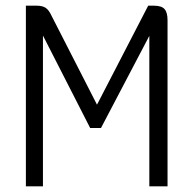

<svg xmlns="http://www.w3.org/2000/svg" viewBox="-20 -655 678 675"><path d="M521 -635Q548 -635 558.5 -623Q569 -611 569 -584V0H505V-529L335 -205H297L131 -530V0H71V-635H109Q129 -635 140.5 -627.5Q152 -620 162 -598L321 -287L501 -635Z"/></svg>

Font: Gemunu Libre Light
Style: Regular
Weight: 300
Designer: Puspanada Ekanayake, Sola Matas, Pathum Egodawatta, Kosala Senevirathne
Foundry: mooniak
Version: Version 1.100